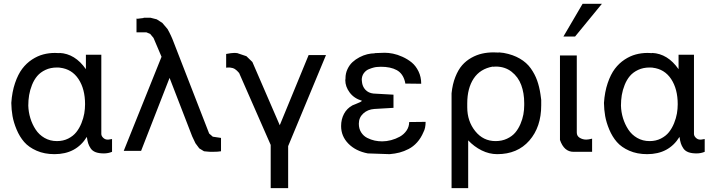

<svg xmlns="http://www.w3.org/2000/svg" viewBox="-20 -791 3747 1004"><path d="M293.9 -437V-438Q293.5 -438 292.5 -437.5Q291.5 -437 291 -437Q290 -437 288.6 -437.5Q287.1 -438 286.1 -438H277.8Q244.1 -438 217.8 -425.5Q191.4 -413.1 174.8 -393.6Q158.2 -374 147.5 -347.2Q136.7 -320.3 132.3 -293.7Q127.9 -267.1 127.9 -238.8Q128.9 -205.1 138.7 -173.1Q148.4 -141.1 166.3 -113.8Q184.1 -86.4 212.9 -69.8Q241.7 -53.2 277.8 -53.2Q310.5 -53.2 336.7 -66.4Q362.8 -79.6 378.9 -99.9Q395 -120.1 405.8 -146.7Q416.5 -173.3 420.7 -197.8Q424.8 -222.2 424.8 -246.1Q424.8 -325.7 390.4 -377.7Q356 -429.7 293.9 -437ZM291 -513.2V-514.2Q372.6 -510.3 429.2 -429.2V-504.9H509.8V-90.8Q509.8 -80.1 519.5 -70.6Q529.3 -61 542 -61H546.9Q551.3 -61 565.9 -64V2.9Q545.9 11.2 522.9 11.2Q497.6 11.2 480.5 4.9Q463.4 -1.5 454.3 -14.9Q445.3 -28.3 441.2 -41.3Q437 -54.2 434.1 -75.2Q378.4 15.1 265.1 15.1Q212.4 15.1 171.4 -2.9Q130.4 -21 106.4 -48.6Q82.5 -76.2 66.9 -113.5Q51.3 -150.9 45.4 -184.3Q39.6 -217.8 39.1 -252.9Q43 -310.5 58.6 -356.4Q74.2 -402.3 96.2 -431.4Q118.2 -460.4 147.2 -479.5Q176.3 -498.5 205.8 -506.3Q235.4 -514.2 267.1 -514.2Q283.2 -514.2 291 -513.2Z M731 -696.8V-698.2H767.1L799.8 -689.9L829.1 -670.9L856 -639.2Q875 -606 888.7 -568.8L1073.7 -92.8L1092.8 -76.2L1135.7 -69.8V0Q1120.6 2.9 1090.8 2.9H1080.1Q1078.1 2.9 1074 2.4Q1069.8 2 1067.9 2L1046.9 0L1022 -15.1L1002 -42L984.9 -78.1L866.7 -383.8L717.8 -2H627L824.7 -494.1L782.7 -592.8L765.1 -613.8L745.1 -622.1H693.8V-693.8Q694.8 -693.8 696.8 -693.4Q698.7 -692.9 699.7 -692.9Q703.1 -692.9 714.1 -694.8Q725.1 -696.8 731 -696.8Z M1217.8 -513.2V-514.2L1268.6 -497.1L1299.8 -466.8L1442.9 -136.2L1593.8 -502.9H1684.6L1486.8 -26.9V192.9H1395.5V-33.2L1230.5 -409.2Q1218.8 -423.3 1208.3 -429.9Q1197.8 -436.5 1181.6 -438H1172.9Q1170.9 -438 1167.5 -437.5Q1164.1 -437 1162.6 -437V-508.8Q1190.4 -514.2 1203.6 -514.2H1210.4Q1213.4 -513.2 1217.8 -513.2Z M1939.5 -512.2V-513.2Q1947.8 -513.2 1965.8 -514.2Q1983.9 -515.1 1991.7 -515.1Q2011.7 -515.1 2034.9 -510.5Q2058.1 -505.9 2084.7 -493.9Q2111.3 -481.9 2132.8 -464.4Q2154.3 -446.8 2168.5 -417.7Q2182.6 -388.7 2182.6 -353L2099.6 -354Q2099.6 -357.9 2097.7 -363.8Q2086.9 -406.7 2054.7 -424.3Q2022.5 -441.9 1971.7 -441.9Q1958.5 -441.9 1953.6 -440.9Q1946.8 -440.9 1935.5 -438.2Q1924.3 -435.5 1908.7 -429.2Q1893.1 -422.9 1882.3 -408Q1871.6 -393.1 1871.6 -372.1Q1871.6 -369.1 1872.6 -368.2V-363.8Q1875 -338.4 1890.9 -321.5Q1906.7 -304.7 1932.6 -301.8L2037.6 -295.9V-227.1L1937.5 -221.2Q1902.8 -218.8 1879.6 -197.5Q1856.4 -176.3 1856.4 -144Q1856.4 -117.7 1868.7 -98.6Q1880.9 -79.6 1900.4 -69.8Q1919.9 -60.1 1939.2 -55.9Q1958.5 -51.8 1978.5 -51.8Q2001 -51.8 2025.1 -58.1Q2049.3 -64.5 2070.8 -76.4Q2092.3 -88.4 2106 -108.4Q2119.6 -128.4 2119.6 -152.8L2205.6 -153.8Q2205.6 -120.6 2194.3 -100.1Q2181.2 -68.8 2161.1 -46.6Q2141.1 -24.4 2116.9 -12Q2092.8 0.5 2069.3 6.6Q2045.9 12.7 2017.6 15.1L1903.3 11.2Q1839.8 -1 1801.8 -39.8Q1763.7 -78.6 1763.7 -131.8Q1763.7 -167 1778.8 -195.6Q1793.9 -224.1 1823.2 -240.2Q1827.6 -242.2 1840.8 -247.3Q1854 -252.4 1862.5 -256.6Q1871.1 -260.7 1872.6 -264.2Q1831.5 -276.4 1808.6 -307.1Q1785.6 -337.9 1785.6 -372.1Q1785.6 -376 1786.6 -377V-381.8Q1786.6 -407.2 1796.9 -429.2Q1807.1 -451.2 1823.2 -466.1Q1839.4 -481 1859.9 -491.7Q1880.4 -502.4 1900.6 -507.3Q1920.9 -512.2 1939.5 -512.2Z M2557.1 -441.9V-442.9Q2490.7 -431.2 2457 -380.4Q2423.3 -329.6 2423.3 -250V-230Q2423.3 -157.2 2465.1 -105.2Q2506.8 -53.2 2571.3 -53.2Q2604.5 -53.2 2631.1 -65.7Q2657.7 -78.1 2674.1 -97.4Q2690.4 -116.7 2701.4 -142.3Q2712.4 -168 2716.8 -192.4Q2721.2 -216.8 2721.2 -241.2V-252Q2721.2 -304.2 2705.6 -346.4Q2689.9 -388.7 2655.3 -415.8Q2620.6 -442.9 2572.3 -442.9Q2569.8 -442.9 2564.7 -442.4Q2559.6 -441.9 2557.1 -441.9ZM2588.4 -516.1V-517.1L2614.3 -514.2Q2662.6 -505.4 2698.2 -484.6Q2733.9 -463.9 2755.4 -433.6Q2776.9 -403.3 2788.6 -370.6Q2800.3 -337.9 2806.2 -297.9L2810.1 -269V-240.2Q2810.1 -127 2748 -55.9Q2686 15.1 2580.1 15.1Q2538.1 15.1 2498.5 -4.6Q2459 -24.4 2428.2 -57.1V192.9H2341.3V-303.2Q2346.2 -351.1 2361.1 -388.7Q2376 -426.3 2396.7 -450Q2417.5 -473.6 2445.1 -489Q2472.7 -504.4 2501 -510.7Q2529.3 -517.1 2561 -517.1Q2579.6 -517.1 2588.4 -516.1Z M2908.2 -59.1V-501H2996.1V-98.1Q2996.1 -79.6 3011.7 -70.3Q3027.3 -61 3045.4 -61Q3056.6 -61 3076.2 -65.9V2.9H2979Q2929.7 2.9 2908.2 -59.1ZM3127.4 -771 2987.3 -600.1H2926.3L3026.4 -771Z M3393.1 -437V-438Q3392.6 -438 3391.6 -437.5Q3390.6 -437 3390.1 -437Q3389.2 -437 3387.7 -437.5Q3386.2 -438 3385.3 -438H3377Q3343.3 -438 3316.9 -425.5Q3290.5 -413.1 3273.9 -393.6Q3257.3 -374 3246.6 -347.2Q3235.8 -320.3 3231.4 -293.7Q3227.1 -267.1 3227.1 -238.8Q3228 -205.1 3237.8 -173.1Q3247.6 -141.1 3265.4 -113.8Q3283.2 -86.4 3312 -69.8Q3340.8 -53.2 3377 -53.2Q3409.7 -53.2 3435.8 -66.4Q3461.9 -79.6 3478 -99.9Q3494.1 -120.1 3504.9 -146.7Q3515.6 -173.3 3519.8 -197.8Q3523.9 -222.2 3523.9 -246.1Q3523.9 -325.7 3489.5 -377.7Q3455.1 -429.7 3393.1 -437ZM3390.1 -513.2V-514.2Q3471.7 -510.3 3528.3 -429.2V-504.9H3608.9V-90.8Q3608.9 -80.1 3618.7 -70.6Q3628.4 -61 3641.1 -61H3646Q3650.4 -61 3665 -64V2.9Q3645 11.2 3622.1 11.2Q3596.7 11.2 3579.6 4.9Q3562.5 -1.5 3553.5 -14.9Q3544.4 -28.3 3540.3 -41.3Q3536.1 -54.2 3533.2 -75.2Q3477.5 15.1 3364.3 15.1Q3311.5 15.1 3270.5 -2.9Q3229.5 -21 3205.6 -48.6Q3181.6 -76.2 3166 -113.5Q3150.4 -150.9 3144.5 -184.3Q3138.7 -217.8 3138.2 -252.9Q3142.1 -310.5 3157.7 -356.4Q3173.3 -402.3 3195.3 -431.4Q3217.3 -460.4 3246.3 -479.5Q3275.4 -498.5 3304.9 -506.3Q3334.5 -514.2 3366.2 -514.2Q3382.3 -514.2 3390.1 -513.2Z"/></svg>

Font: Perun
Style: Regular
Weight: 400
Version: Version 1.0000